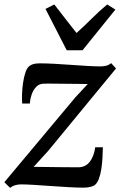

<svg xmlns="http://www.w3.org/2000/svg" viewBox="-24 -852 553 882"><path d="M379 -466Q366 -466 344 -466.5Q322 -467 296 -467Q270 -467 245 -467.5Q220 -468 201 -468Q182 -468 174.5 -467.5Q155.5 -466.5 142.5 -453.2Q129.5 -440 122.2 -419.8Q115 -399.5 113 -376.5H78Q76.5 -393 77.2 -418.8Q78 -444.5 82 -472Q86 -499.5 93.5 -521Q101 -542.5 113.5 -550.5Q119 -554.5 130 -557.8Q141 -561 159.5 -561Q186.5 -561 224.5 -559Q262.5 -557 302.8 -554Q343 -551 379 -549Q415 -547 437 -547Q451.5 -547 463.8 -550Q476 -553 486.5 -562L509 -537.5L197 -158.5L130.5 -85.5Q150.5 -85.5 179 -85Q207.5 -84.5 237.8 -84.2Q268 -84 294 -83.8Q320 -83.5 335 -83.5Q369 -83.5 388.5 -109Q408 -134.5 413.5 -175.5H448.5Q448 -155 446.8 -128.8Q445.5 -102.5 441.5 -76.2Q437.5 -50 429.8 -29.5Q422 -9 409.5 -0.5Q403 3.5 390.2 6.8Q377.5 10 359 10Q331 10 291.2 7.8Q251.5 5.5 209.2 2.5Q167 -0.5 130.5 -2.8Q94 -5 72 -5Q59 -5 45.8 -1.2Q32.5 2.5 22.5 11L-4 -15L321.5 -404ZM282.5 -621 185 -811 225.5 -831.5Q250 -800 275.5 -766.8Q301 -733.5 327.5 -700.5Q364.5 -733.5 397 -766.2Q429.5 -799 468.5 -831.5L506 -808L355 -621Z"/></svg>

Font: Merriweather 28pt Medium
Style: Italic
Weight: 500
Italic angle: -7.8°
Version: Version 2.101